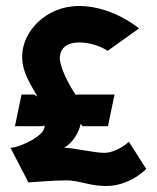

<svg xmlns="http://www.w3.org/2000/svg" viewBox="-20 -610 525 642"><path d="M15 -116 75 0C75 0 164 -7 201 -7C245 -7 279 12 335 12C415 12 469 -45 469 -45L411 -136C411 -136 372 -99 328 -99C295 -99 224 -116 194 -116C226 -133 245 -172 250 -196L256 -188H341L363 -294H238L234 -292C209 -327 180 -387 180 -415C180 -448 203 -468 244 -468C301 -468 340 -440 340 -440L445 -515C445 -515 356 -590 245 -590C132 -590 54 -503 54 -421C54 -363 89 -319 105 -287L94 -294H52L30 -188H122L128 -191C138 -159 45 -116 15 -116Z"/></svg>

Font: Charger EcoBlack
Style: Black
Weight: 1000
Designer: Jasper
Foundry: Cannot Into Space Fonts
Version: Version 1.1